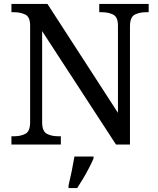

<svg xmlns="http://www.w3.org/2000/svg" viewBox="-20 -734 803 975"><path d="M38 0V-42H51Q85 -42 109 -54.5Q133 -67 133 -114V-604Q133 -648 108.5 -660Q84 -672 51 -672H38V-714H221L579 -161V-604Q579 -648 554.5 -660Q530 -672 497 -672H484V-714H735V-672H722Q688 -672 664 -659.5Q640 -647 640 -600V0H569L194 -576V-114Q194 -67 218 -54.5Q242 -42 276 -42H289V0ZM328 208Q336 175 344 136Q352 97 358 61H455V71Q446 92 432 119Q418 146 402 173Q386 200 372 221H328Z"/></svg>

Font: Noto Naskh Arabic UI
Style: Regular
Weight: 400
Designer: Monotype Design Team, David Williams, Mohamad Dakak and Nizar Qandah
Foundry: Monotype Imaging Inc.
Version: Version 2.014